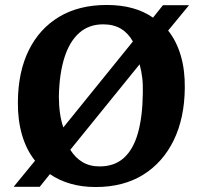

<svg xmlns="http://www.w3.org/2000/svg" viewBox="-20 -738 796 773"><path d="M35 14 121 -91Q86 -135 68.5 -195.5Q51 -256 52 -329Q53 -449 96 -536Q139 -623 218.5 -670.5Q298 -718 410 -718Q523 -718 596 -667L636 -717H741L657 -615Q691 -572 708 -513.5Q725 -455 724 -384Q723 -263 679.5 -173.5Q636 -84 556.5 -34.5Q477 15 365 15Q310 15 263.5 1.5Q217 -12 181 -37L140 14ZM381 -68Q441 -68 479 -102.5Q517 -137 535.5 -203Q554 -269 555 -364Q556 -397 552.5 -426Q549 -455 542 -479L263 -135Q283 -103 312 -85.5Q341 -68 381 -68ZM235 -225 515 -571Q496 -605 466.5 -622.5Q437 -640 395 -640Q338 -640 299 -605.5Q260 -571 239.5 -506.5Q219 -442 217 -351Q217 -314 221.5 -282.5Q226 -251 235 -225Z"/></svg>

Font: Literata 18pt
Style: Bold Italic
Weight: 700
Italic angle: -2°
Designer: Latin by Veronika Burian and Jose Scaglione. Greek by Irene Vlachou. Cyrillic by Vera Evstafieva
Foundry: TypeTogether
Version: Version 3.103;gftools[0.9.29]